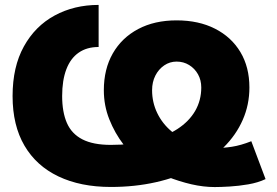

<svg xmlns="http://www.w3.org/2000/svg" viewBox="-20 -758 1138 789"><path d="M862.3 10.7Q816.4 10.7 766.6 -0.7Q716.8 -12.2 666.3 -32.2Q615.7 -52.2 567.9 -78.6Q524.9 -115.2 488.3 -163.1Q451.7 -210.9 429.2 -267.6Q406.7 -324.2 406.7 -387.2Q406.7 -474.1 443.6 -538.6Q480.5 -603 547.9 -638.7Q615.2 -674.3 705.6 -674.3Q796.4 -674.3 863.5 -640.1Q930.7 -606 967.8 -544.2Q1004.9 -482.4 1004.9 -398.4Q1004.9 -327.6 977.5 -265.4Q950.2 -203.1 899.2 -152.6Q848.1 -102.1 777.8 -65.4Q707.5 -28.8 620.8 -9.3Q534.2 10.3 435.5 10.3Q311 10.3 220.2 -33Q129.4 -76.2 80.6 -159.4Q31.7 -242.7 31.7 -363.3Q31.7 -483.4 78.1 -567.1Q124.5 -650.9 204.6 -694.3Q284.7 -737.8 385.3 -737.8V-564.9Q336.9 -564.9 303.5 -541.7Q270 -518.6 252.7 -473.4Q235.4 -428.2 235.4 -363.3Q235.4 -297.4 254.9 -252.7Q274.4 -208 318.6 -185.3Q362.8 -162.6 435.5 -162.6Q522.9 -162.6 592 -179.7Q661.1 -196.8 709 -227.8Q756.8 -258.8 782 -302.2Q807.1 -345.7 807.1 -398.4Q807.1 -428.7 793.7 -452.6Q780.3 -476.6 757.3 -490.7Q734.4 -504.9 705.6 -504.9Q677.7 -504.9 654.8 -489.3Q631.8 -473.6 618.4 -447.3Q605 -420.9 605 -387.2Q605 -337.4 626 -293.7Q647 -250 684.8 -218.3Q722.7 -186.5 772 -170.9Q793.5 -155.8 816.7 -152.6Q839.8 -149.4 864.7 -149.4Q897 -149.4 933.3 -155Q969.7 -160.6 1012.7 -177.7L1071.3 -22Q1040 -7.3 1000.5 -0.5Q960.9 6.3 923.8 8.5Q886.7 10.7 862.3 10.7Z"/></svg>

Font: Inter 17pt Black
Style: Regular
Weight: 900
Version: Version 4.001;git-66647c0bb